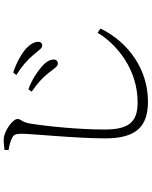

<svg xmlns="http://www.w3.org/2000/svg" viewBox="89 -870 821 1040"><g transform="rotate(-90 500.0 -349.5)"><path d="M625 -498C648 -469 660 -447 676 -447C688 -447 697 -454 698 -468C699 -490 684 -515 654 -539C629 -560 592 -586 537 -607L524 -589C574 -554 600 -529 625 -498ZM722 -581C747 -553 758 -532 773 -532C787 -532 794 -540 794 -554C794 -577 778 -603 747 -628C723 -647 684 -670 628 -689L614 -672C661 -643 697 -611 722 -581ZM208 -714C232 -711 258 -703 273 -695C290 -687 296 -677 296 -643C296 -590 271 -348 271 -190C271 -22 336 41 470 41C641 41 790 -61 866 -216L843 -232C781 -127 644 -15 466 -15C358 -15 319 -64 319 -194C319 -334 336 -502 351 -596C358 -642 376 -646 376 -666C376 -691 313 -737 270 -740C254 -741 235 -740 208 -736Z"/></g></svg>

Font: Noto Serif KR Light
Style: Regular
Weight: 300
Designer: Ryoko NISHIZUKA 西塚涼子 (kana & ideographs); Frank Grießhammer (Latin, Greek & Cyrillic); Wenlong ZHANG 张文龙 (bopomofo); San
Foundry: Adobe
Version: Version 2.001;hotconv 1.1.0;makeotfexe 2.6.0